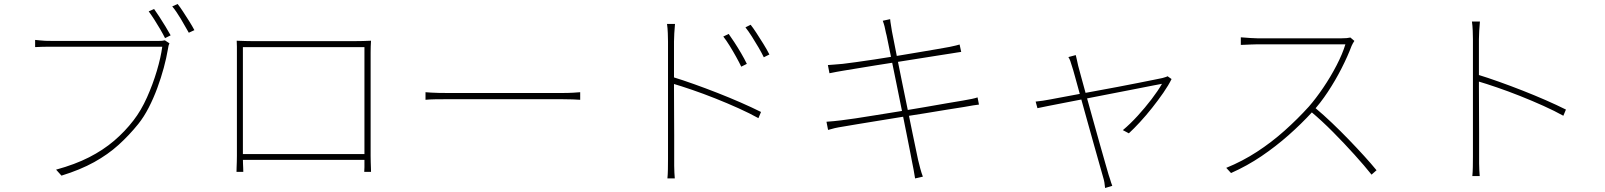

<svg xmlns="http://www.w3.org/2000/svg" viewBox="-20 -865 8040 962"><path d="M752 -820Q763 -805 778.5 -781Q794 -757 809 -732.5Q824 -708 835 -688L807 -674Q797 -694 782.5 -719Q768 -744 752.5 -768Q737 -792 725 -808ZM870 -845Q882 -830 897 -807Q912 -784 927.5 -759.5Q943 -735 954 -714L926 -701Q909 -732 886 -770.5Q863 -809 843 -833ZM829 -648Q826 -641 824.5 -636Q823 -631 821 -617Q814 -575 800.5 -525Q787 -475 768 -423.5Q749 -372 725 -325.5Q701 -279 673 -244Q627 -187 574 -139Q521 -91 451.5 -52.5Q382 -14 288 15L261 -15Q356 -41 426.5 -77Q497 -113 551.5 -159.5Q606 -206 649 -262Q687 -311 716.5 -377Q746 -443 766 -510.5Q786 -578 793 -631Q779 -631 736 -631Q693 -631 633.5 -631Q574 -631 509 -631Q444 -631 385.5 -631Q327 -631 286.5 -631Q246 -631 236 -631Q211 -631 193 -630.5Q175 -630 156 -629V-665Q169 -664 181 -662.5Q193 -661 207 -660.5Q221 -660 237 -660Q245 -660 276.5 -660Q308 -660 354.5 -660Q401 -660 455 -660Q509 -660 562.5 -660Q616 -660 662 -660Q708 -660 739 -660Q770 -660 777 -660Q785 -660 791.5 -660.5Q798 -661 806 -663Z M1166 -661Q1195 -660 1209.5 -659.5Q1224 -659 1239 -659Q1246 -659 1276.5 -659Q1307 -659 1352.5 -659Q1398 -659 1451 -659Q1504 -659 1556.5 -659Q1609 -659 1653.5 -659Q1698 -659 1727 -659Q1756 -659 1762 -659Q1776 -659 1798.5 -659.5Q1821 -660 1839 -661Q1838 -647 1837.5 -632Q1837 -617 1837 -603Q1837 -596 1837 -566.5Q1837 -537 1837 -493.5Q1837 -450 1837 -399Q1837 -348 1837 -298Q1837 -248 1837 -206Q1837 -164 1837 -137Q1837 -110 1837 -107Q1837 -98 1837 -83.5Q1837 -69 1837.5 -53Q1838 -37 1838.5 -24Q1839 -11 1839 -4H1805Q1806 -13 1806 -27Q1806 -41 1806 -57.5Q1806 -74 1806 -88Q1806 -91 1806 -122Q1806 -153 1806 -201.5Q1806 -250 1806 -307.5Q1806 -365 1806 -421.5Q1806 -478 1806 -525Q1806 -572 1806 -600.5Q1806 -629 1806 -629H1197Q1197 -629 1197 -601Q1197 -573 1197 -526Q1197 -479 1197 -423Q1197 -367 1197 -310Q1197 -253 1197 -204.5Q1197 -156 1197 -124.5Q1197 -93 1197 -88Q1197 -81 1197 -70Q1197 -59 1197.5 -47Q1198 -35 1198.5 -23.5Q1199 -12 1199 -4H1165Q1165 -12 1165.5 -25.5Q1166 -39 1166.5 -54.5Q1167 -70 1167 -84Q1167 -98 1167 -106Q1167 -111 1167 -139Q1167 -167 1167 -210.5Q1167 -254 1167 -305Q1167 -356 1167 -406.5Q1167 -457 1167 -500Q1167 -543 1167 -571Q1167 -599 1167 -603Q1167 -616 1167 -631Q1167 -646 1166 -661ZM1822 -93V-64H1186V-93Z M2112 -403Q2124 -402 2140 -401Q2156 -400 2178 -399.5Q2200 -399 2230 -399Q2236 -399 2266.5 -399Q2297 -399 2343 -399Q2389 -399 2443.5 -399Q2498 -399 2553.5 -399Q2609 -399 2658 -399Q2707 -399 2741.5 -399Q2776 -399 2789 -399Q2829 -399 2851.5 -400.5Q2874 -402 2887 -403V-365Q2874 -366 2849.5 -367Q2825 -368 2790 -368Q2777 -368 2742 -368Q2707 -368 2658.5 -368Q2610 -368 2554.5 -368Q2499 -368 2444.5 -368Q2390 -368 2344 -368Q2298 -368 2267.5 -368Q2237 -368 2230 -368Q2190 -368 2160.5 -367.5Q2131 -367 2112 -365Z M3631 -695Q3642 -680 3659 -654Q3676 -628 3693 -599Q3710 -570 3722 -545L3694 -531Q3684 -552 3668.5 -580Q3653 -608 3636 -635.5Q3619 -663 3604 -682ZM3741 -741Q3753 -726 3770 -700Q3787 -674 3805 -645Q3823 -616 3835 -592L3807 -578Q3797 -599 3781 -626.5Q3765 -654 3747.5 -681.5Q3730 -709 3715 -728ZM3327 -69Q3327 -78 3327 -118.5Q3327 -159 3327 -218.5Q3327 -278 3327 -345Q3327 -412 3327 -475.5Q3327 -539 3327 -587.5Q3327 -636 3327 -657Q3327 -673 3326 -699Q3325 -725 3322 -745H3362Q3360 -726 3358.5 -698.5Q3357 -671 3357 -657Q3357 -607 3357 -545.5Q3357 -484 3357 -420Q3357 -356 3357.5 -295.5Q3358 -235 3358 -186Q3358 -137 3358 -105.5Q3358 -74 3358 -69Q3358 -52 3358 -34Q3358 -16 3359 0Q3360 16 3361 29H3324Q3326 10 3326.5 -16.5Q3327 -43 3327 -69ZM3351 -479Q3400 -464 3457.5 -443.5Q3515 -423 3575 -399.5Q3635 -376 3691 -351.5Q3747 -327 3793 -304L3780 -273Q3737 -297 3680.5 -322.5Q3624 -348 3563.5 -372Q3503 -396 3447.5 -415Q3392 -434 3351 -446Z M4419 -700Q4416 -717 4412 -732.5Q4408 -748 4403 -761L4440 -769Q4441 -756 4444 -739.5Q4447 -723 4449 -708Q4450 -703 4457 -667.5Q4464 -632 4475 -576Q4486 -520 4499.5 -454.5Q4513 -389 4526.5 -323Q4540 -257 4551.5 -200.5Q4563 -144 4571 -107Q4579 -70 4580 -64Q4585 -43 4591 -20.5Q4597 2 4604 20L4565 29Q4561 6 4557.5 -15Q4554 -36 4549 -58Q4548 -65 4540.5 -102.5Q4533 -140 4522 -196Q4511 -252 4497.5 -318Q4484 -384 4471 -449Q4458 -514 4446.5 -569Q4435 -624 4428 -659.5Q4421 -695 4419 -700ZM4128 -539Q4142 -540 4160 -541.5Q4178 -543 4202 -545Q4226 -548 4267.5 -553.5Q4309 -559 4361 -567Q4413 -575 4468.5 -584Q4524 -593 4576 -602Q4628 -611 4670.5 -618Q4713 -625 4738 -630Q4758 -634 4769.5 -637Q4781 -640 4788 -642L4796 -605Q4790 -604 4776 -602Q4762 -600 4745 -597Q4720 -593 4677.5 -586.5Q4635 -580 4583 -571.5Q4531 -563 4475.5 -554.5Q4420 -546 4367.5 -537.5Q4315 -529 4273 -522Q4231 -515 4206 -511Q4188 -508 4171.5 -505Q4155 -502 4136 -498ZM4121 -255Q4137 -256 4157.5 -258Q4178 -260 4194 -262Q4221 -265 4267 -272Q4313 -279 4371.5 -288.5Q4430 -298 4492.5 -308Q4555 -318 4614.5 -328.5Q4674 -339 4723.5 -347.5Q4773 -356 4804 -361Q4833 -366 4849.5 -369.5Q4866 -373 4878 -377L4885 -341Q4874 -340 4856 -337Q4838 -334 4810 -329Q4775 -324 4724.5 -315.5Q4674 -307 4615 -297.5Q4556 -288 4495 -278.5Q4434 -269 4378 -259.5Q4322 -250 4277 -243Q4232 -236 4206 -231Q4180 -227 4162.5 -223Q4145 -219 4129 -214Z M5370 -589Q5372 -581 5375 -568Q5378 -555 5382 -536Q5385 -525 5396 -484Q5407 -443 5423 -385.5Q5439 -328 5456.5 -265Q5474 -202 5490.5 -143.5Q5507 -85 5519 -43.5Q5531 -2 5535 12Q5539 22 5541.5 31.5Q5544 41 5547 49.5Q5550 58 5553 66L5517 77Q5516 63 5513.5 49Q5511 35 5506 19Q5502 5 5490 -37.5Q5478 -80 5461.5 -138.5Q5445 -197 5427.5 -260Q5410 -323 5394 -380.5Q5378 -438 5367 -478.5Q5356 -519 5352 -530Q5347 -548 5342.5 -560Q5338 -572 5333 -579ZM5850 -469Q5835 -438 5809 -400.5Q5783 -363 5752.5 -324.5Q5722 -286 5691.5 -253Q5661 -220 5636 -197L5606 -213Q5643 -244 5680 -284.5Q5717 -325 5749.5 -367.5Q5782 -410 5802 -445Q5794 -444 5759.5 -437Q5725 -430 5673 -420Q5621 -410 5560 -398Q5499 -386 5437 -374Q5375 -362 5321 -351.5Q5267 -341 5229 -333.5Q5191 -326 5178 -323L5169 -356Q5188 -358 5205.5 -360.5Q5223 -363 5243 -367Q5253 -369 5285.5 -375Q5318 -381 5366 -390Q5414 -399 5469 -409Q5524 -419 5579.5 -429.5Q5635 -440 5682.5 -449.5Q5730 -459 5762.5 -465.5Q5795 -472 5804 -474Q5810 -476 5817.5 -478Q5825 -480 5830 -483Z M6766 -660Q6763 -656 6758.5 -648Q6754 -640 6752 -635Q6733 -584 6702 -523Q6671 -462 6633 -404.5Q6595 -347 6555 -304Q6500 -244 6436 -187.5Q6372 -131 6300.5 -82.5Q6229 -34 6148 2L6124 -24Q6205 -57 6278 -104.5Q6351 -152 6416.5 -210.5Q6482 -269 6538 -331Q6573 -371 6610 -425.5Q6647 -480 6677 -538Q6707 -596 6721 -643Q6714 -643 6680.5 -643Q6647 -643 6599.5 -643Q6552 -643 6499.5 -643Q6447 -643 6399.5 -643Q6352 -643 6320 -643Q6288 -643 6281 -643Q6266 -643 6246.5 -642Q6227 -641 6212 -640.5Q6197 -640 6197 -640V-678Q6197 -678 6211.5 -677Q6226 -676 6245.5 -674.5Q6265 -673 6281 -673Q6288 -673 6318.5 -673Q6349 -673 6394 -673Q6439 -673 6488.5 -673Q6538 -673 6583.5 -673Q6629 -673 6660.5 -673Q6692 -673 6700 -673Q6716 -673 6727 -674Q6738 -675 6746 -677ZM6568 -326Q6611 -290 6654 -249Q6697 -208 6738 -165.5Q6779 -123 6814.5 -84Q6850 -45 6877 -12L6852 10Q6817 -34 6766.5 -90Q6716 -146 6659.5 -203Q6603 -260 6548 -306Z M7360 -81Q7360 -90 7360 -130.5Q7360 -171 7360 -230.5Q7360 -290 7360 -357Q7360 -424 7360 -487.5Q7360 -551 7360 -599.5Q7360 -648 7360 -669Q7360 -685 7359 -711Q7358 -737 7355 -757H7395Q7393 -738 7391.5 -710.5Q7390 -683 7390 -669Q7390 -619 7390 -557.5Q7390 -496 7390 -432Q7390 -368 7390.5 -307.5Q7391 -247 7391 -198Q7391 -149 7391 -117.5Q7391 -86 7391 -81Q7391 -63 7391 -45.5Q7391 -28 7392 -12Q7393 4 7394 17H7357Q7359 -2 7359.5 -28.5Q7360 -55 7360 -81ZM7384 -491Q7433 -476 7490.5 -455.5Q7548 -435 7608 -411.5Q7668 -388 7724 -363.5Q7780 -339 7826 -316L7813 -285Q7770 -309 7713.5 -334.5Q7657 -360 7596.5 -384Q7536 -408 7480.5 -427Q7425 -446 7384 -458Z"/></svg>

Font: Noto Sans SC Thin
Style: Regular
Weight: 100
Designer: Ryoko NISHIZUKA 西塚涼子 (kana, bopomofo & ideographs); Paul D. Hunt (Latin, Greek & Cyrillic); Sandoll Communications 산돌커뮤니
Foundry: Adobe
Version: Version 2.004-H2;hotconv 1.0.118;makeotfexe 2.5.65603